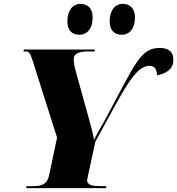

<svg xmlns="http://www.w3.org/2000/svg" viewBox="-20 -969 913 989"><path d="M608 -790C640 -790 675 -813 675 -880C675 -926 649 -949 613 -949C570 -949 545 -913 545 -859C545 -813 569 -790 608 -790ZM389 -790C422 -790 457 -813 457 -880C457 -926 432 -949 394 -949C353 -949 327 -913 327 -859C327 -813 351 -790 389 -790ZM115 0H526L528 -10H503C461 -10 429 -14 429 -40C429 -44 430 -49 434 -67L471 -239C615 -500 673 -630 751 -630C782 -630 787 -604 790 -581C834 -590 873 -612 873 -659C873 -684 867 -722 802 -722C705 -722 678 -645 534 -376C505 -321 474 -272 465 -247C457 -290 445 -332 435 -368L370 -603C362 -630 360 -651 360 -667C360 -691 384 -704 431 -704H467L469 -714H103L101 -704H114C131 -704 137 -691 150 -651L274 -260L233 -67C222 -14 187 -10 146 -10H116Z"/></svg>

Font: Noto Serif Display Black
Style: Italic
Weight: 900
Italic angle: -12°
Designer: Monotype Design Team
Foundry: Monotype Imaging Inc.
Version: Version 2.009